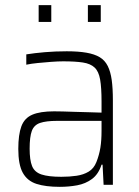

<svg xmlns="http://www.w3.org/2000/svg" viewBox="-20 -717 541 745"><path d="M212 8Q157 8 121.5 -3.5Q86 -15 68.5 -46.5Q51 -78 51 -139Q51 -195 63 -227Q75 -259 105.5 -272Q136 -285 190 -285Q202 -285 223.5 -284.5Q245 -284 271.5 -283Q298 -282 325 -281.5Q352 -281 374 -280V-323Q374 -377 368.5 -408.5Q363 -440 347 -455Q331 -470 301.5 -474.5Q272 -479 225 -479Q205 -479 178.5 -477Q152 -475 126.5 -472.5Q101 -470 82 -466V-506Q113 -511 153.5 -514.5Q194 -518 239 -518Q284 -518 315.5 -512.5Q347 -507 367 -495Q387 -483 398 -461Q409 -439 413.5 -406.5Q418 -374 418 -328V0H382L378 -78H374Q362 -41 337 -22.5Q312 -4 279.5 2Q247 8 212 8ZM218 -31Q250 -31 277 -35Q304 -39 324 -51Q344 -63 354 -88Q365 -116 369.5 -144Q374 -172 374 -209V-248H201Q159 -248 135.5 -240Q112 -232 103.5 -209Q95 -186 95 -140Q95 -96 104.5 -72.5Q114 -49 141 -40Q168 -31 218 -31ZM130 -632V-697H179V-632ZM321 -632V-697H371V-632Z"/></svg>

Font: Saira SemiCondensed ExtraLight
Style: Regular
Weight: 250
Width: 4
Designer: Hector Gatti with collaboration of the Omnibus-Type team
Foundry: Omnibus-Type
Version: Version 1.101